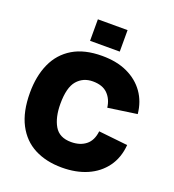

<svg xmlns="http://www.w3.org/2000/svg" viewBox="-166 -1072 1094 1209"><g transform="rotate(20 381.0 -467.5)"><path d="M386 10Q281 10 202.5 -30.5Q124 -71 80.5 -154.5Q37 -238 37 -365Q37 -477 75 -561Q113 -645 190.5 -691.5Q268 -738 386 -738Q485 -738 556.5 -704.5Q628 -671 670.5 -611Q713 -551 721 -470L527 -442Q520 -498 485.5 -532.5Q451 -567 386 -567Q321 -567 281 -520.5Q241 -474 241 -365Q241 -274 274 -217.5Q307 -161 386 -161Q446 -161 484.5 -191.5Q523 -222 530 -285L725 -264Q718 -177 673 -115.5Q628 -54 554.5 -22Q481 10 386 10ZM281 -801V-945H480V-801Z"/></g></svg>

Font: BDO Grotesk Black
Style: Regular
Weight: 900
Designer: Deni Anggara
Foundry: Lokal Container
Version: Version 2.000